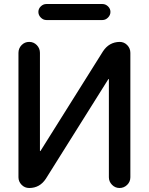

<svg xmlns="http://www.w3.org/2000/svg" viewBox="-20 -940 743 960"><path d="M211.9 -919.9H492.2Q507.8 -919.9 520 -908.2Q532.2 -896.5 532.2 -880.4Q532.2 -864.3 520 -852.1Q507.8 -839.8 492.2 -839.8H211.9Q196.3 -839.8 184.1 -852.1Q171.9 -864.3 171.9 -880.4Q171.9 -896.5 184.1 -908.2Q196.3 -919.9 211.9 -919.9ZM126 0Q103.5 0 87.9 -16.1Q72.3 -32.2 72.3 -53.7V-675.8Q72.3 -698.2 87.9 -714.4Q103.5 -730.5 126 -730.5Q148.4 -730.5 164.1 -714.4Q179.7 -698.2 179.7 -675.8V-185.5Q179.7 -184.6 180.7 -184.6Q182.6 -184.6 182.6 -185.5L495.1 -683.6Q525.4 -729.5 578.1 -730.5Q600.6 -730.5 616.2 -714.4Q631.8 -698.2 631.8 -675.8V-53.7Q631.8 -31.2 615.7 -15.6Q599.6 0 577.6 0Q555.7 0 540 -16.1Q524.4 -32.2 524.4 -53.7V-543.9Q524.4 -544.9 523.4 -544.9Q521.5 -544.9 521.5 -543.9L209 -45.9Q178.7 0 126 0Z"/></svg>

Font: Rounded Mgen+ 2p medium
Style: Regular
Weight: 500
Designer: [Source Han Sans]
Ryoko NISHIZUKA  (kana & ideographs); Paul D. Hunt (Latin, Greek & Cyrillic); Wenlong ZHANG  (bopomofo
Version: Version 1.059.20150602